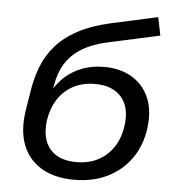

<svg xmlns="http://www.w3.org/2000/svg" viewBox="-52 -773 765 831"><g transform="rotate(5 330.0 -357.5)"><path d="M301 9Q215 9 158 -25Q101 -59 77 -120.5Q53 -182 65 -266L78 -347Q87 -410 107 -462Q127 -514 163.5 -556Q200 -598 257 -629Q314 -660 397 -679L602 -724L618 -645L389 -595Q326 -581 281.5 -553.5Q237 -526 212 -485.5Q187 -445 178 -390L173 -357H164Q186 -398 218.5 -427.5Q251 -457 294 -473Q337 -489 387 -489Q459 -489 510 -458Q561 -427 584 -371.5Q607 -316 597 -242Q587 -165 547 -108.5Q507 -52 444 -21.5Q381 9 301 9ZM303 -68Q357 -68 398 -89.5Q439 -111 465 -151Q491 -191 498 -246Q508 -324 469.5 -368Q431 -412 355 -412Q302 -412 261 -390.5Q220 -369 194.5 -329.5Q169 -290 161 -237Q151 -155 189 -111.5Q227 -68 303 -68Z"/></g></svg>

Font: Nunito Sans 10pt SemiExpanded Medium
Style: Italic
Weight: 500
Width: 6
Italic angle: -9°
Designer: Vernon Adams
Foundry: Vernon Adams
Version: Version 3.101;gftools[0.9.27]